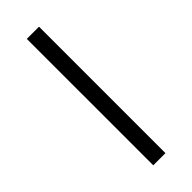

<svg xmlns="http://www.w3.org/2000/svg" viewBox="-236 -731 757 757"><g transform="rotate(-45 143.0 -352.5)"><path d="M109 0V-705H177V0Z"/></g></svg>

Font: Nunito Sans 8pt Light
Style: Regular
Weight: 300
Version: Version 3.101;gftools[0.9.27]